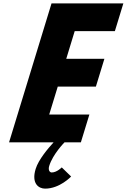

<svg xmlns="http://www.w3.org/2000/svg" viewBox="-20 -845 752 1140"><path d="M712.5 -825H286L33.8 0H298.3C265.4 36 208.5 103 191.7 158C165.1 245 209.9 275 247.8 275C335.2 275 402.2 203 402.2 203L346.7 149C346.7 149 317.5 179 287.3 179C274.9 179 264.6 165 272.3 140C293.7 70 363.2 0 363.2 0H460.2L510.7 -165H272.2L323 -331H549.4L599.9 -496H373.4L423.5 -660H662Z"/></svg>

Font: Hussar
Style: BdSuprConOblThree
Weight: 700
Foundry: Cannot Into Space Fonts
Version: Version 2.00